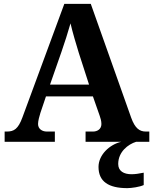

<svg xmlns="http://www.w3.org/2000/svg" viewBox="-20 -734 793 994"><path d="M4 0H264V-53H222C199 -53 177 -66 177 -92C177 -108 184 -133 189 -149L218 -235H461L496 -135C500 -124 505 -108 505 -92C505 -64 482 -53 462 -53H423V0H608C547 14 490 68 490 130C490 206 542 240 639 240C660 240 703 234 724 224V160C700 165 679 168 661 168C621 168 592 152 592 115C592 52 643 13 685 0H753V-53H735C703 -53 679 -69 659 -125L450 -714H313L96 -126C74 -66 52 -53 16 -53H4ZM239 -296 298 -465C314 -511 333 -570 345 -613C356 -566 374 -505 388 -460L441 -296Z"/></svg>

Font: Noto Serif NP Hmong
Style: Bold
Weight: 700
Designer: Dalton Maag Ltd
Foundry: Dalton Maag Ltd
Version: Version 1.001